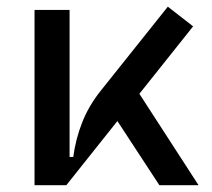

<svg xmlns="http://www.w3.org/2000/svg" viewBox="-20 -547 626 567"><path d="M82 0V-517.6H185.5V-83.5H196.3Q203.6 -137.2 222.9 -186Q242.2 -234.9 277.3 -278.8L475.6 -527.3L550.3 -469.2L391.6 -270L566.4 0H450.7L326.7 -189.5L175.8 0Z"/></svg>

Font: Caskaydia Cove
Style: Regular
Weight: 400
Monospace: yes
Designer: Aaron Bell
Foundry: Saja Typeworks
Version: Version 4.300; ttfautohint (v1.8.3)